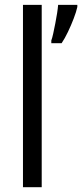

<svg xmlns="http://www.w3.org/2000/svg" viewBox="-20 -780 342 800"><path d="M153.8 0H75.7V-759.8H153.8ZM302.2 -759.8V-751Q297.9 -731 287.1 -702.9Q276.4 -674.8 263.2 -647.2Q250 -619.6 236.8 -600.1H193.8V-611.3Q197.8 -622.1 201.9 -641.1Q206.1 -660.2 210.4 -682.4Q214.8 -704.6 218 -725.3Q221.2 -746.1 222.2 -759.8Z"/></svg>

Font: Open Sans SemiCondensed
Style: Regular
Weight: 400
Width: 4
Designer: Monotype Design Team
Foundry: Monotype Imaging Inc.
Version: Version 3.000